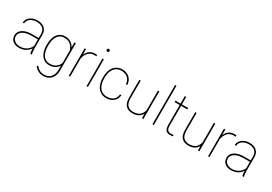

<svg xmlns="http://www.w3.org/2000/svg" viewBox="39 -1859 4506 3181"><g transform="rotate(30 2292.0 -268.5)"><path d="M455.6 -4.4V0H425.3Q415.5 -35.6 415.5 -96.7Q386.7 -49.8 334 -20Q281.2 9.8 207.5 9.8Q159.2 9.8 122.1 -8.5Q85 -26.9 64.9 -59.3Q44.9 -91.8 44.9 -133.8Q44.9 -181.2 74.2 -217.5Q103.5 -253.9 158.7 -274.4Q213.9 -294.9 289.1 -294.9H415.5V-372.1Q415.5 -438.5 373.5 -475.1Q331.5 -511.7 254.4 -511.7Q207 -511.7 168.5 -494.9Q129.9 -478 107.7 -448.5Q85.4 -418.9 85.4 -382.8L59.1 -383.8Q59.1 -424.8 84.5 -460.2Q109.9 -495.6 154.5 -516.8Q199.2 -538.1 254.4 -538.1Q310.1 -538.1 352.3 -519.3Q394.5 -500.5 418.2 -462.9Q441.9 -425.3 441.9 -371.1V-106.4Q441.9 -76.7 445.6 -48.3Q449.2 -20 455.6 -4.4ZM415.5 -142.6V-268.1H290.5Q223.6 -268.1 174.1 -250.7Q124.5 -233.4 97.9 -202.6Q71.3 -171.9 71.3 -131.8Q71.3 -100.1 88.6 -73.5Q106 -46.9 137.2 -31.5Q168.5 -16.1 207.5 -16.1Q282.2 -16.1 335.4 -49.6Q388.7 -83 415.5 -142.6Z M991.7 -528.3V-7.3Q991.7 60.1 967.8 109.6Q943.8 159.2 898.7 186Q853.5 212.9 792 212.9Q736.3 212.9 692.9 189.2Q649.4 165.5 619.1 124L637.7 106.4Q669.4 146.5 706.3 166.7Q743.2 187 791 187Q875.5 187 920.2 135.3Q964.8 83.5 964.8 -7.3V-84Q939 -41 893.3 -15.6Q847.7 9.8 785.2 9.8Q723.6 9.8 679 -23.7Q634.3 -57.1 610.6 -117.9Q586.9 -178.7 586.9 -259.3V-269.5Q586.9 -352.5 610.6 -413.1Q634.3 -473.6 679.2 -505.9Q724.1 -538.1 786.1 -538.1Q848.6 -538.1 893.6 -510Q938.5 -481.9 964.8 -432.1V-528.3ZM964.8 -134.8V-374.5Q947.3 -432.6 905.3 -472.2Q863.3 -511.7 785.6 -511.7Q729 -511.7 690.4 -481Q651.9 -450.2 632.8 -395.5Q613.8 -340.8 613.8 -269.5V-259.3Q613.8 -187.5 632.8 -132.8Q651.9 -78.1 690.2 -47.4Q728.5 -16.6 784.7 -16.6Q855 -16.6 900.4 -48.8Q945.8 -81.1 964.8 -134.8Z M1396 -532.7 1393.1 -509.3Q1372.6 -512.2 1358.9 -512.2Q1288.1 -512.2 1244.1 -466.6Q1200.2 -420.9 1186.5 -345.7V0H1160.2V-528.3H1186.5V-418.5Q1209.5 -475.1 1252.7 -506.6Q1295.9 -538.1 1358.9 -538.1Q1380.9 -538.1 1396 -532.7Z M1541.5 -693.4Q1541.5 -682.1 1533.4 -674.3Q1525.4 -666.5 1514.2 -666.5Q1502.9 -666.5 1495.1 -674.3Q1487.3 -682.1 1487.3 -693.4Q1487.3 -704.6 1495.1 -712.6Q1502.9 -720.7 1514.2 -720.7Q1525.4 -720.7 1533.4 -712.6Q1541.5 -704.6 1541.5 -693.4ZM1501 0V-528.3H1527.3V0Z M2075.7 -160.2Q2073.2 -107.9 2046.4 -69.3Q2019.5 -30.8 1975.8 -10.5Q1932.1 9.8 1879.9 9.8Q1812.5 9.8 1763.9 -23.4Q1715.3 -56.6 1689.7 -116.5Q1664.1 -176.3 1664.1 -253.9V-274.4Q1664.1 -352.1 1689.5 -411.6Q1714.8 -471.2 1763.4 -504.6Q1812 -538.1 1878.9 -538.1Q1931.2 -538.1 1975.1 -516.8Q2019 -495.6 2046.1 -454.1Q2073.2 -412.6 2075.7 -354H2049.3Q2046.9 -404.8 2023.2 -440.2Q1999.5 -475.6 1961.4 -493.7Q1923.3 -511.7 1878.9 -511.7Q1816.4 -511.7 1774.2 -480.5Q1731.9 -449.2 1711.2 -395.8Q1690.4 -342.3 1690.4 -274.4V-253.9Q1690.4 -185.5 1711.2 -132.1Q1731.9 -78.6 1774.4 -47.6Q1816.9 -16.6 1879.9 -16.6Q1923.3 -16.6 1960.7 -32Q1998 -47.4 2022.2 -79.6Q2046.4 -111.8 2049.3 -160.2Z M2588.9 -528.3V0H2562V-85.4Q2537.6 -40 2492.2 -15.1Q2446.8 9.8 2379.9 9.8Q2297.9 9.8 2252 -38.6Q2206.1 -86.9 2206.1 -192.9V-528.3H2232.4V-191.9Q2232.4 -99.6 2271.7 -58.1Q2311 -16.6 2378.9 -16.6Q2461.4 -16.6 2505.9 -55.2Q2550.3 -93.8 2562 -156.7V-528.3Z M2761.7 0V-750H2788.1V0Z M3156.7 3.9Q3139.6 9.8 3101.6 9.8Q3065.9 9.8 3042.5 -2.7Q3019 -15.1 3006.3 -44.9Q2993.7 -74.7 2993.7 -126.5V-501.5H2896V-528.3H2993.7V-670.9H3020.5V-528.3H3140.6V-501.5H3020.5V-126.5Q3020.5 -62.5 3041.7 -39.6Q3063 -16.6 3100.1 -16.6Q3119.6 -16.6 3152.3 -21Z M3658.7 -528.3V0H3631.8V-85.4Q3607.4 -40 3562 -15.1Q3516.6 9.8 3449.7 9.8Q3367.7 9.8 3321.8 -38.6Q3275.9 -86.9 3275.9 -192.9V-528.3H3302.2V-191.9Q3302.2 -99.6 3341.6 -58.1Q3380.9 -16.6 3448.7 -16.6Q3531.2 -16.6 3575.7 -55.2Q3620.1 -93.8 3631.8 -156.7V-528.3Z M4061 -532.7 4058.1 -509.3Q4037.6 -512.2 4023.9 -512.2Q3953.1 -512.2 3909.2 -466.6Q3865.2 -420.9 3851.6 -345.7V0H3825.2V-528.3H3851.6V-418.5Q3874.5 -475.1 3917.7 -506.6Q3960.9 -538.1 4023.9 -538.1Q4045.9 -538.1 4061 -532.7Z M4511.7 -4.4V0H4481.4Q4471.7 -35.6 4471.7 -96.7Q4442.9 -49.8 4390.1 -20Q4337.4 9.8 4263.7 9.8Q4215.3 9.8 4178.2 -8.5Q4141.1 -26.9 4121.1 -59.3Q4101.1 -91.8 4101.1 -133.8Q4101.1 -181.2 4130.4 -217.5Q4159.7 -253.9 4214.8 -274.4Q4270 -294.9 4345.2 -294.9H4471.7V-372.1Q4471.7 -438.5 4429.7 -475.1Q4387.7 -511.7 4310.5 -511.7Q4263.2 -511.7 4224.6 -494.9Q4186 -478 4163.8 -448.5Q4141.6 -418.9 4141.6 -382.8L4115.2 -383.8Q4115.2 -424.8 4140.6 -460.2Q4166 -495.6 4210.7 -516.8Q4255.4 -538.1 4310.5 -538.1Q4366.2 -538.1 4408.4 -519.3Q4450.7 -500.5 4474.4 -462.9Q4498 -425.3 4498 -371.1V-106.4Q4498 -76.7 4501.7 -48.3Q4505.4 -20 4511.7 -4.4ZM4471.7 -142.6V-268.1H4346.7Q4279.8 -268.1 4230.2 -250.7Q4180.7 -233.4 4154.1 -202.6Q4127.4 -171.9 4127.4 -131.8Q4127.4 -100.1 4144.8 -73.5Q4162.1 -46.9 4193.4 -31.5Q4224.6 -16.1 4263.7 -16.1Q4338.4 -16.1 4391.6 -49.6Q4444.8 -83 4471.7 -142.6Z"/></g></svg>

Font: Heebo Thin
Style: Regular
Weight: 250
Designer: Oded Ezer
Foundry: Meir Sadan
Version: Version 2.001; ttfautohint (v1.5.14-ce02) -l 8 -r 50 -G 200 